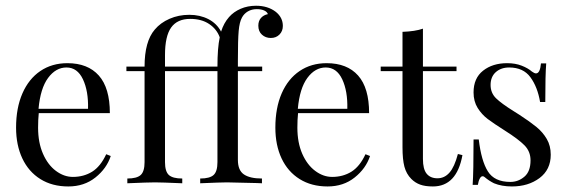

<svg xmlns="http://www.w3.org/2000/svg" viewBox="-20 -651 2014 682"><path d="M373.4 -96.8Q358.9 -52.4 319 -20.6Q279 11.3 222.6 11.3Q165.3 11.3 123.4 -14.9Q81.5 -41.1 59.3 -88.3Q37.1 -135.5 37.1 -197.6Q37.1 -267.7 59.7 -319.4Q82.3 -371 123.4 -398.8Q164.5 -426.6 219.4 -426.6Q291.9 -426.6 331 -382.7Q370.2 -338.7 370.2 -249.2H117.7Q115.3 -226.6 115.3 -197.6Q115.3 -144.4 132.7 -104.8Q150 -65.3 178.6 -44Q207.3 -22.6 238.7 -22.6Q277.4 -22.6 307.3 -41.1Q337.1 -59.7 357.3 -103.2ZM116.9 -264.5H292.7Q294.4 -327.4 274.6 -369.4Q254.8 -411.3 216.1 -411.3Q178.2 -411.3 150.8 -374.2Q123.4 -337.1 116.9 -264.5Z M984.7 -558.9Q984.7 -540.3 972.6 -528.2Q960.5 -516.1 941.9 -516.1Q923.4 -516.1 910.5 -527.8Q897.6 -539.5 897.6 -559.7Q897.6 -576.6 906.9 -587.1Q916.1 -597.6 931.5 -600.8Q929 -608.9 918.5 -613.7Q908.1 -618.5 891.9 -618.5Q874.2 -618.5 860.5 -610.5Q846.8 -602.4 839.5 -588.7Q830.6 -572.6 827.8 -541.1Q825 -509.7 825 -435.5V-414.5H911.3V-398.4H825V-83.1Q825 -46 846.4 -31.5Q867.7 -16.9 910.5 -16.9V0L891.1 -0.8Q808.9 -3.2 786.3 -3.2Q765.3 -3.2 691.1 0V-16.9Q725 -16.9 738.7 -29.4Q752.4 -41.9 752.4 -75V-398.4H566.1V-75Q566.1 -41.9 579.8 -29.4Q593.5 -16.9 627.4 -16.9V0Q553.2 -3.2 530.6 -3.2Q506.5 -3.2 432.3 0V-16.9Q466.1 -16.9 479.8 -29.4Q493.5 -41.9 493.5 -75V-398.4H429V-414.5H493.5Q493.5 -504 529.8 -546Q550 -570.2 582.3 -584.3Q614.5 -598.4 652.4 -598.4Q690.3 -598.4 720.2 -583.1Q750 -567.7 765.3 -538.7Q775 -569.4 793.5 -590.3Q809.7 -608.9 834.7 -619.8Q859.7 -630.6 889.5 -630.6Q931.5 -630.6 959.7 -608.9Q984.7 -588.7 984.7 -558.9ZM760.5 -518.5Q750 -547.6 723 -565.7Q696 -583.9 655.6 -583.9Q609.7 -583.9 587.9 -553.2Q566.1 -522.6 566.1 -455.6V-414.5H752.4Q752.4 -480.6 760.5 -518.5Z M1294.4 -96.8Q1279.8 -52.4 1239.9 -20.6Q1200 11.3 1143.5 11.3Q1086.3 11.3 1044.4 -14.9Q1002.4 -41.1 980.2 -88.3Q958.1 -135.5 958.1 -197.6Q958.1 -267.7 980.6 -319.4Q1003.2 -371 1044.4 -398.8Q1085.5 -426.6 1140.3 -426.6Q1212.9 -426.6 1252 -382.7Q1291.1 -338.7 1291.1 -249.2H1038.7Q1036.3 -226.6 1036.3 -197.6Q1036.3 -144.4 1053.6 -104.8Q1071 -65.3 1099.6 -44Q1128.2 -22.6 1159.7 -22.6Q1198.4 -22.6 1228.2 -41.1Q1258.1 -59.7 1278.2 -103.2ZM1037.9 -264.5H1213.7Q1215.3 -327.4 1195.6 -369.4Q1175.8 -411.3 1137.1 -411.3Q1099.2 -411.3 1071.8 -374.2Q1044.4 -337.1 1037.9 -264.5Z M1482.3 -414.5H1601.6V-398.4H1482.3V-86.3Q1482.3 -50 1495.6 -33.9Q1508.9 -17.7 1533.9 -17.7Q1558.9 -17.7 1576.6 -37.9Q1594.4 -58.1 1606.5 -104L1622.6 -100Q1602.4 11.3 1517.7 11.3Q1490.3 11.3 1472.6 4.8Q1454.8 -1.6 1441.1 -15.3Q1423.4 -33.1 1416.5 -58.9Q1409.7 -84.7 1409.7 -128.2V-398.4H1332.3V-414.5H1409.7V-537.9Q1454.8 -539.5 1482.3 -549.2Z M1869.4 -396.8Q1878.2 -390.3 1883.9 -390.3Q1898.4 -390.3 1901.6 -425.8H1920.2Q1916.9 -386.3 1916.9 -288.7H1898.4Q1889.5 -341.9 1864.1 -376.6Q1838.7 -411.3 1788.7 -411.3Q1759.7 -411.3 1741.1 -394.8Q1722.6 -378.2 1722.6 -349.2Q1722.6 -321 1741.9 -302Q1761.3 -283.1 1804 -256.5Q1811.3 -252.4 1825.8 -242.7Q1862.9 -218.5 1885.5 -200Q1908.1 -181.5 1922.2 -157.3Q1936.3 -133.1 1936.3 -101.6Q1936.3 -48.4 1896.4 -18.5Q1856.5 11.3 1798.4 11.3Q1762.1 11.3 1734.7 0Q1716.9 -8.9 1701.6 -21.8Q1698.4 -25 1694.4 -25Q1688.7 -25 1684.3 -16.9Q1679.8 -8.9 1677.4 5.6H1658.9Q1662.1 -40.3 1662.1 -155.6H1680.6Q1689.5 -79.8 1712.9 -42.3Q1736.3 -4.8 1792.7 -4.8Q1821 -4.8 1842.7 -23.4Q1864.5 -41.9 1864.5 -81.5Q1864.5 -112.9 1843.1 -134.7Q1821.8 -156.5 1773.4 -187.1Q1733.9 -212.1 1712.5 -228.2Q1691.1 -244.4 1676.6 -267.7Q1662.1 -291.1 1662.1 -322.6Q1662.1 -373.4 1696 -400Q1729.8 -426.6 1781.5 -426.6Q1810.5 -426.6 1833.1 -417.7Q1855.6 -408.9 1869.4 -396.8Z"/></svg>

Font: Playfair Display
Style: Regular
Weight: 400
Designer: Claus Eggers Sørensen
Foundry: Claus Eggers Sørensen
Version: Version 1.005; ttfautohint (v1.2) -l 10 -r 42 -G 200 -x 21 -